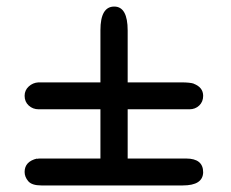

<svg xmlns="http://www.w3.org/2000/svg" viewBox="-20 -646 703 585"><path d="M55 -122Q55 -154 93 -163L92 -162Q97 -163 102 -163H286V-313H98Q80 -313 67.5 -324.5Q55 -336 55 -354Q55 -371 67.5 -382.5Q80 -394 97 -395H286V-554Q286 -626 328 -626Q369 -626 369 -553V-395H533Q559 -395 571 -391H570Q599 -380 599 -354Q599 -336 587 -324.5Q575 -313 557 -313H369V-163H547Q599 -163 599 -121Q598 -81 537 -81H106Q77 -81 66 -94Q55 -107 55 -122Z"/></svg>

Font: Coval
Style: Bold
Weight: 700
Foundry: Context Ltd
Version: Version 001.000